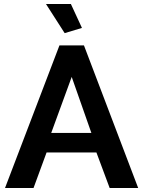

<svg xmlns="http://www.w3.org/2000/svg" viewBox="-20 -936 712 956"><path d="M388 -797 333 -916H209L302 -771ZM147 0 212 -177H460L526 0H668L398 -710H276L5 0ZM337 -553 435 -274H235Z"/></svg>

Font: RT Raleway Bold
Style: Regular
Weight: 400
Designer: Matt McInerney, Pablo Impallari, Rodrigo Fuenzalida — Edited by Milan Moffatt in April 2016
Foundry: Matt McInerney, Pablo Impallari, Rodrigo Fuenzalida — Edited by Milan Moffatt in April 2016
Version: Version 3.001